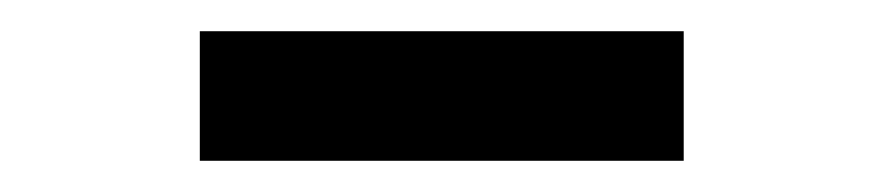

<svg xmlns="http://www.w3.org/2000/svg" viewBox="-20 -722 559 123"><path d="M418 -702V-619H108V-702Z"/></svg>

Font: Rosa Sans SemiBold
Style: Regular
Weight: 600
Designer: Pentagram / MCKL
Foundry: Pentagram / MCKL
Version: Version 1.005;September 16, 2019;FontCreator 11.5.0.2425 64-